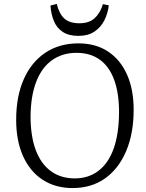

<svg xmlns="http://www.w3.org/2000/svg" viewBox="-20 -940 742 974"><path d="M62 -332Q62 -451 100.5 -538Q139 -625 210 -672.5Q281 -720 378 -720Q465 -720 527.5 -679Q590 -638 624 -562.5Q658 -487 658 -383Q658 -263 620 -173.5Q582 -84 513 -35Q444 14 348 14Q261 14 196.5 -28Q132 -70 97 -148Q62 -226 62 -332ZM135 -350Q135 -249 161.5 -178.5Q188 -108 238.5 -71.5Q289 -35 359 -35Q429 -35 479.5 -73.5Q530 -112 556.5 -186Q583 -260 584 -369Q584 -468 559 -535.5Q534 -603 486 -637.5Q438 -672 368 -672Q297 -672 244.5 -635Q192 -598 164 -526Q136 -454 135 -350ZM268 -920Q280 -870 306.5 -846Q333 -822 383 -822Q433 -822 461 -848.5Q489 -875 502 -919L532 -913Q527 -872 509.5 -837Q492 -802 459.5 -780Q427 -758 377 -758Q329 -758 298.5 -778Q268 -798 253.5 -833Q239 -868 236 -912Z"/></svg>

Font: Literata 24pt Light
Style: Italic
Weight: 300
Italic angle: -2°
Designer: Latin by Veronika Burian and Jose Scaglione. Greek by Irene Vlachou. Cyrillic by Vera Evstafieva
Foundry: TypeTogether
Version: Version 3.103;gftools[0.9.29]